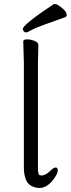

<svg xmlns="http://www.w3.org/2000/svg" viewBox="-20 -900 347 941"><path d="M171 -44Q175 -40 183 -40H185Q206 -41 232 -68Q244 -79 253.5 -79Q263 -79 263 -63Q263 -47 236 -13Q206 21 176 21H166Q132 17 115 -5Q98 -29 97 -75V-590L94 -697Q94 -707 112.5 -707Q131 -707 149.5 -699.5Q168 -692 168 -679L166 -590V-78Q166 -51 171 -44ZM300 -816Q251 -798 202.5 -781Q154 -764 134 -752.5Q114 -741 108 -741Q102 -741 97 -746Q92 -751 92 -758Q92 -779 242 -879Q244 -880 251 -880Q258 -880 272 -870Q307 -846 307 -826Q307 -819 300 -816Z"/></svg>

Font: LXGW WenKai Lite
Style: Regular
Weight: 400
Designer: LXGW / Fontworks Inc.
Foundry: LXGW / Fontworks Inc.
Version: Version 1.511; March 25, 2025